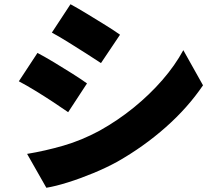

<svg xmlns="http://www.w3.org/2000/svg" viewBox="-20 -825 1040 907"><path d="M313 -805Q348 -786 391.5 -759.5Q435 -733 477 -707Q519 -681 547 -661L457 -527Q427 -547 386 -573Q345 -599 302.5 -625.5Q260 -652 225 -671ZM108 -98Q193 -112 279.5 -137Q366 -162 451 -208Q537 -256 612 -317Q687 -378 747 -447Q807 -516 846 -588L939 -422Q867 -316 763 -224Q659 -132 534 -61Q483 -33 421.5 -7.5Q360 18 301 36.5Q242 55 199 62ZM157 -575Q193 -556 237 -529.5Q281 -503 322 -477Q363 -451 391 -431L302 -295Q272 -316 231 -343Q190 -370 147.5 -396Q105 -422 69 -441Z"/></svg>

Font: Source Han Sans CN Heavy
Style: Regular
Weight: 900
Designer: Ryoko NISHIZUKA 西塚涼子 (kana, bopomofo & ideographs); Paul D. Hunt (Latin, Greek & Cyrillic); Sandoll Communications 산돌커뮤니
Foundry: Adobe
Version: Version 2.000;hotconv 1.0.107;makeotfexe 2.5.65593